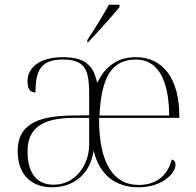

<svg xmlns="http://www.w3.org/2000/svg" viewBox="-20 -786 835 816"><path d="M351 -616V-606H354C396 -650 460 -721 488 -756V-766H443C418 -721 379 -657 351 -616ZM201 10C296 10 364 -49 378 -146C402 -44 470 10 568 10C672 10 726 -51 726 -86C726 -96 722 -105 710 -108C692 -40 645 0 569 0C466 0 400 -86 401 -285H742V-294C742 -452 672 -543 558 -543C471 -543 424 -496 393 -434C379 -494 356 -543 248 -543C137 -543 97 -490 97 -442C97 -408 108 -393 131 -393C131 -487 153 -533 248 -533C354 -533 359 -474 359 -371V-296L287 -295C128 -294 55 -249 55 -144C55 -40 117 10 201 10ZM699 -295H403C410 -451 451 -533 557 -533C650 -533 698 -449 699 -295ZM208 -1C130 -1 97 -59 97 -141C97 -228 142 -284 289 -285H359V-173C359 -84 300 -1 208 -1Z"/></svg>

Font: Noto Serif Display ExtraLight
Style: Regular
Weight: 200
Designer: Monotype Design Team
Foundry: Monotype Imaging Inc.
Version: Version 2.009